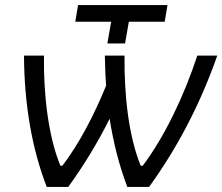

<svg xmlns="http://www.w3.org/2000/svg" viewBox="-20 -740 880 760"><path d="M484 0H570C681 -153 773 -328 840 -520H761C709 -361 631 -198 545 -84H537C490 -198 471 -361 473 -520H395C396 -480 397 -440 400 -401C352 -283 292 -169 227 -84H219C172 -198 152 -361 154 -520H75C76 -328 106 -153 165 0H250C311 -84 366 -174 414 -270C429 -174 452 -84 484 0ZM405 -568H475L490 -654H632L643 -720H289L278 -654H420Z"/></svg>

Font: Fixel Display 20240404
Style: Italic
Weight: 400
Italic angle: -10°
Designer: AlfaBravo + MacPaw
Foundry: Kyrylo Tkachov, Marchela Mozhyna, Serhii Makarenko, Maria Weinstein, Zakhar Kryvoshyya
Version: Version 1.211;Glyphs 3.2 (3225)